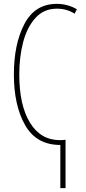

<svg xmlns="http://www.w3.org/2000/svg" viewBox="-20 -744 446 996"><path d="M379 -696 367 -673Q327 -699 275 -699Q207 -699 163.5 -650.5Q120 -602 100 -525Q80 -448 80 -358Q80 -198 135.5 -107.5Q191 -17 291 -17Q306 -17 320 -19V232H293V8Q169 8 110.5 -94.5Q52 -197 52 -358Q52 -515 106.5 -619.5Q161 -724 275 -724Q330 -724 379 -696Z"/></svg>

Font: Noto Sans Display Thin Cond
Style: Regular
Weight: 250
Width: 3
Designer: Monotype Design team
Foundry: Monotype Imaging Inc.
Version: Version 1.000